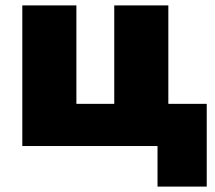

<svg xmlns="http://www.w3.org/2000/svg" viewBox="-20 -540 795 710"><path d="M62.5 0V-520H262.5V-156H402.5V-520H602.5V0ZM562.5 150V0H522.5V-156H744.5V150Z"/></svg>

Font: Geologica Roman Black
Style: Regular
Weight: 900
Designer: Sindre Bremnes, Frode Helland
Foundry: Monokrom Skriftforlag AS
Version: Version 1.010;gftools[0.9.28]